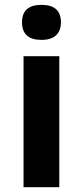

<svg xmlns="http://www.w3.org/2000/svg" viewBox="-20 -780 345 800"><path d="M71.8 -687Q71.8 -759.8 152.8 -759.8Q233.9 -759.8 233.9 -687Q233.9 -652.3 213.6 -633.1Q193.4 -613.8 152.8 -613.8Q71.8 -613.8 71.8 -687ZM227.1 0H78.1V-545.9H227.1Z"/></svg>

Font: Zoram GWebM
Style: Bold
Weight: 700
Foundry: Ascender Corporation
Version: Version 1.000